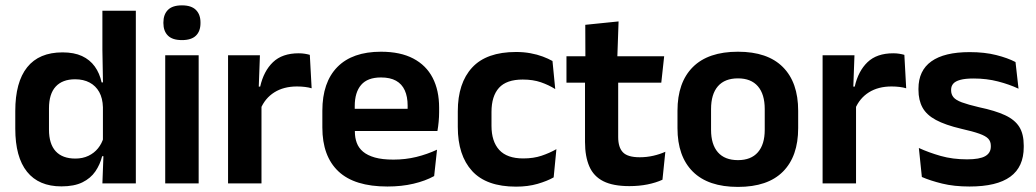

<svg xmlns="http://www.w3.org/2000/svg" viewBox="-20 -702 3965 735"><path d="M215 11.5Q128.5 11.5 83.5 -44.5Q38.5 -100.5 38.5 -209.5V-277Q38.5 -387.5 84 -444.5Q129.5 -501.5 219.5 -501.5Q263.5 -501.5 293.8 -487.5Q324 -473.5 342.8 -447.5Q361.5 -421.5 369 -386.5H406.5L374 -291.5Q373 -326 359.8 -349.8Q346.5 -373.5 323 -386Q299.5 -398.5 267.5 -398.5Q219 -398.5 193.2 -370.5Q167.5 -342.5 167.5 -287V-206Q167.5 -151 193.2 -123Q219 -95 268.5 -95Q296.5 -95 318.5 -105.5Q340.5 -116 355.2 -134.2Q370 -152.5 376.5 -175.5L407 -104H371Q363 -72 345 -45.8Q327 -19.5 295.5 -4Q264 11.5 215 11.5ZM372 0 376.5 -120 374 -148.5V-349L374.5 -369.5L372 -510V-661H500V0Z M612.5 0V-490.5H740.5V0ZM676.5 -548.5Q640 -548.5 622.8 -565.8Q605.5 -583 605.5 -613.5V-616Q605.5 -646.5 622.8 -664Q640 -681.5 676.5 -681.5Q712.5 -681.5 730 -664Q747.5 -646.5 747.5 -616V-613.5Q747.5 -582.5 730 -565.5Q712.5 -548.5 676.5 -548.5Z M977.5 -285 945 -370.5H976Q989.5 -430 1025 -464Q1060.5 -498 1123.5 -498Q1136.5 -498 1147 -496.2Q1157.5 -494.5 1166 -492L1173 -364Q1162 -367.5 1147.5 -369.2Q1133 -371 1117 -371Q1066 -371 1030.2 -348.5Q994.5 -326 977.5 -285ZM853 0V-490.5H975L969.5 -340L981 -335.5V0Z M1463 12Q1337 12 1275.5 -46Q1214 -104 1214 -214V-278Q1214 -387 1271.5 -445.5Q1329 -504 1438.5 -504Q1512.5 -504 1562 -478Q1611.5 -452 1636.2 -404.2Q1661 -356.5 1661 -290V-272.5Q1661 -254.5 1659.2 -235.8Q1657.5 -217 1654.5 -200.5H1538.5Q1540 -228 1540.2 -252.8Q1540.5 -277.5 1540.5 -297.5Q1540.5 -332 1529.5 -356.2Q1518.5 -380.5 1496 -393Q1473.5 -405.5 1438.5 -405.5Q1387 -405.5 1362.5 -377Q1338 -348.5 1338 -296V-250.5L1338.5 -236V-197.5Q1338.5 -174.5 1345.8 -155Q1353 -135.5 1370 -121.2Q1387 -107 1415.2 -99Q1443.5 -91 1486 -91Q1532 -91 1573.8 -101.2Q1615.5 -111.5 1653 -129L1642 -28Q1608.5 -9.5 1563.2 1.2Q1518 12 1463 12ZM1282 -200.5V-285.5H1628.5V-200.5Z M1955.5 12.5Q1842 12.5 1787.2 -47.5Q1732.5 -107.5 1732.5 -216V-276Q1732.5 -384 1787.5 -443.5Q1842.5 -503 1955.5 -503Q1985 -503 2010.8 -498.2Q2036.5 -493.5 2057.8 -485.5Q2079 -477.5 2095 -468.5L2105.5 -361Q2081 -376.5 2050.8 -387Q2020.5 -397.5 1981 -397.5Q1919 -397.5 1890.2 -365.8Q1861.5 -334 1861.5 -273.5V-220.5Q1861.5 -160.5 1891.2 -128Q1921 -95.5 1983 -95.5Q2022.5 -95.5 2053 -105.8Q2083.5 -116 2110 -131L2099.5 -23Q2075 -9 2038 1.8Q2001 12.5 1955.5 12.5Z M2389.5 10.5Q2327 10.5 2289.8 -8.2Q2252.5 -27 2236 -65Q2219.5 -103 2219.5 -158.5V-444.5H2346.5V-177.5Q2346.5 -137.5 2364.8 -118.8Q2383 -100 2429 -100Q2456 -100 2481 -105.8Q2506 -111.5 2527 -121L2516 -14Q2491 -2.5 2458.8 4Q2426.5 10.5 2389.5 10.5ZM2148.5 -385.5V-486.5H2522.5L2511.5 -385.5ZM2221 -477 2220.5 -607 2348 -620 2343 -477Z M2805 13.5Q2691 13.5 2632.2 -45Q2573.5 -103.5 2573.5 -211.5V-278Q2573.5 -386.5 2632.2 -445.2Q2691 -504 2805 -504Q2918.5 -504 2977 -445.2Q3035.5 -386.5 3035.5 -278V-211.5Q3035.5 -103.5 2977.2 -45Q2919 13.5 2805 13.5ZM2805 -89Q2855 -89 2881.2 -119Q2907.5 -149 2907.5 -205V-284.5Q2907.5 -341.5 2881.2 -371.8Q2855 -402 2805 -402Q2754.5 -402 2728.2 -371.8Q2702 -341.5 2702 -284.5V-205Q2702 -149 2728.2 -119Q2754.5 -89 2805 -89Z M3253.5 -285 3221 -370.5H3252Q3265.5 -430 3301 -464Q3336.5 -498 3399.5 -498Q3412.5 -498 3423 -496.2Q3433.5 -494.5 3442 -492L3449 -364Q3438 -367.5 3423.5 -369.2Q3409 -371 3393 -371Q3342 -371 3306.2 -348.5Q3270.5 -326 3253.5 -285ZM3129 0V-490.5H3251L3245.5 -340L3257 -335.5V0Z M3691.5 12Q3632.5 12 3586.8 0.8Q3541 -10.5 3509 -24.5L3497.5 -135.5Q3535.5 -118 3581.2 -105Q3627 -92 3682 -92Q3730 -92 3751.5 -104.2Q3773 -116.5 3773 -141V-144Q3773 -160.5 3763.2 -171Q3753.5 -181.5 3729 -190.2Q3704.5 -199 3660 -209Q3598.5 -223.5 3562.8 -242.8Q3527 -262 3511.5 -290.2Q3496 -318.5 3496 -358V-362.5Q3496 -432 3545.5 -467.2Q3595 -502.5 3692 -502.5Q3749.5 -502.5 3793.8 -491.2Q3838 -480 3867.5 -464.5L3879 -362.5Q3844 -379 3800.5 -390.2Q3757 -401.5 3707 -401.5Q3674.5 -401.5 3655.8 -396.2Q3637 -391 3629 -381.5Q3621 -372 3621 -358.5V-356Q3621 -341 3629.8 -330Q3638.5 -319 3662 -310.2Q3685.5 -301.5 3728 -291.5Q3790 -278.5 3827.5 -261Q3865 -243.5 3882 -216.2Q3899 -189 3899 -145V-139Q3899 -63 3847.5 -25.5Q3796 12 3691.5 12Z"/></svg>

Font: Anek Gujarati SemiBold
Style: Regular
Weight: 600
Designer: Mrunmayee Ghaisas (Gujarati), Yesha Goshar (Latin)
Foundry: Ek Type
Version: Version 1.003